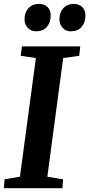

<svg xmlns="http://www.w3.org/2000/svg" viewBox="-24 -986 468 1006"><path d="M-4 0 0 -46.5 80.5 -60 164 -682 84.5 -693.5 91 -743H396.5L391 -693.5L307 -682L224 -60L306.5 -46.5L303 0ZM164 -822Q138 -822 121 -840.8Q104 -859.5 104.5 -887Q105.5 -923 126 -944.2Q146.5 -965.5 179 -965.5Q210.5 -965.5 226.5 -947.8Q242.5 -930 241.5 -903.5Q241 -867 221.2 -844.5Q201.5 -822 164 -822ZM346.5 -822Q320.5 -822 303.8 -840.8Q287 -859.5 287.5 -887Q288.5 -923 308.8 -944.2Q329 -965.5 361.5 -965.5Q392 -965.5 408.2 -947.8Q424.5 -930 423.5 -903.5Q423 -867 403.2 -844.5Q383.5 -822 346.5 -822Z"/></svg>

Font: Merriweather
Style: Bold Italic
Weight: 700
Italic angle: -7.8°
Version: Version 2.101